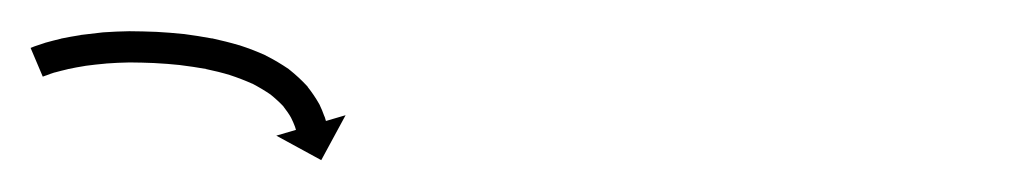

<svg xmlns="http://www.w3.org/2000/svg" viewBox="-22 -587 650 123"><path d="M0.1 -557.3C-0.7 -557 -1.6 -556.6 -2.4 -556.3L5.4 -537.9C6.2 -538.2 6.9 -538.5 7.6 -538.7C7.6 -538.7 7.5 -538.7 7.5 -538.7C7.4 -538.7 7.4 -538.6 7.4 -538.6C9.2 -539.3 11.1 -540 13 -540.6C13 -540.6 12.9 -540.5 12.9 -540.5C12.8 -540.5 12.8 -540.5 12.8 -540.5C15.7 -541.3 18.6 -542 21.5 -542.7C21.5 -542.7 21.5 -542.7 21.4 -542.7C21.3 -542.7 21.3 -542.7 21.3 -542.7C25.1 -543.5 28.9 -544.2 32.7 -544.8C32.7 -544.8 32.6 -544.8 32.6 -544.8C32.5 -544.8 32.5 -544.8 32.5 -544.8C37 -545.4 41.5 -545.9 46.1 -546.3C46.1 -546.3 46 -546.3 46 -546.3C45.9 -546.3 45.8 -546.3 45.8 -546.3C50.9 -546.7 56 -546.9 61.1 -547C61.1 -547 61 -547 61 -547C60.9 -547 60.9 -547 60.9 -547C66.3 -547 71.7 -546.8 77.1 -546.6C77.1 -546.6 77.1 -546.6 77 -546.6C77 -546.6 76.9 -546.6 76.9 -546.6C82.5 -546.3 88.1 -545.9 93.6 -545.3C93.6 -545.3 93.6 -545.3 93.5 -545.3C93.5 -545.3 93.4 -545.3 93.4 -545.3C99 -544.6 104.5 -543.8 110.1 -542.8C110.1 -542.8 110 -542.8 109.9 -542.8C109.8 -542.8 109.8 -542.8 109.8 -542.8C115.1 -541.7 120.4 -540.4 125.7 -538.8C125.7 -538.8 125.6 -538.9 125.5 -538.9C125.4 -538.9 125.3 -538.9 125.3 -538.9C130.2 -537.3 135.1 -535.4 139.8 -533.3C139.8 -533.3 139.7 -533.4 139.6 -533.4C139.5 -533.5 139.3 -533.6 139.3 -533.6C143.5 -531.4 147.6 -529 151.5 -526.3C151.5 -526.3 151.4 -526.4 151.2 -526.5C151.1 -526.6 151 -526.7 151 -526.7C154.1 -524.2 157.2 -521.4 160 -518.4C160 -518.4 159.8 -518.5 159.7 -518.7C159.6 -518.8 159.4 -519 159.4 -519C161.4 -516.4 163.3 -513.8 164.8 -511C164.8 -511 164.8 -511.1 164.7 -511.3C164.6 -511.4 164.5 -511.5 164.5 -511.5C165.4 -509.7 166.3 -507.7 167 -505.8C167 -505.8 167 -505.9 166.9 -505.9C166.9 -506 166.9 -506.1 166.9 -506.1C167.1 -505.4 167.4 -504.6 167.6 -503.8L155 -500.1L183.8 -484.4L199.4 -513.2L186.8 -509.5C186.5 -510.4 186.2 -511.3 186 -512.2C186 -512.2 185.9 -512.3 185.9 -512.3C185.9 -512.4 185.8 -512.5 185.8 -512.5C184.9 -515.1 183.8 -517.7 182.6 -520.2C182.6 -520.2 182.5 -520.3 182.4 -520.5C182.4 -520.6 182.3 -520.7 182.3 -520.7C180.2 -524.4 177.8 -527.9 175.2 -531.2C175.2 -531.2 175.1 -531.4 175 -531.6C174.9 -531.7 174.7 -531.9 174.7 -531.9C171.3 -535.6 167.5 -539.1 163.5 -542.3C163.5 -542.3 163.3 -542.4 163.2 -542.5C163 -542.7 162.9 -542.8 162.9 -542.8C158.3 -545.9 153.5 -548.8 148.5 -551.3C148.5 -551.3 148.4 -551.4 148.2 -551.5C148.1 -551.5 148 -551.6 148 -551.6C142.7 -554 137.2 -556.1 131.7 -557.9C131.7 -557.9 131.6 -557.9 131.5 -558C131.4 -558 131.3 -558 131.3 -558C125.6 -559.7 119.8 -561.1 114 -562.4C114 -562.4 113.9 -562.4 113.8 -562.4C113.7 -562.4 113.6 -562.4 113.6 -562.4C107.8 -563.5 101.8 -564.4 95.9 -565.2C95.9 -565.2 95.9 -565.2 95.8 -565.2C95.7 -565.2 95.7 -565.2 95.7 -565.2C89.8 -565.8 84 -566.3 78.1 -566.6C78.1 -566.6 78 -566.6 78 -566.6C77.9 -566.6 77.9 -566.6 77.9 -566.6C72.3 -566.8 66.6 -567 61 -567C61 -567 60.9 -567 60.8 -567C60.8 -567 60.7 -567 60.7 -567C55.3 -566.9 49.9 -566.7 44.4 -566.3C44.4 -566.3 44.4 -566.3 44.3 -566.3C44.3 -566.3 44.2 -566.3 44.2 -566.3C39.4 -565.8 34.5 -565.2 29.7 -564.6C29.7 -564.6 29.6 -564.6 29.6 -564.5C29.5 -564.5 29.5 -564.5 29.5 -564.5C25.4 -563.9 21.3 -563.1 17.2 -562.3C17.2 -562.3 17.1 -562.2 17.1 -562.2C17 -562.2 17 -562.2 17 -562.2C13.7 -561.4 10.5 -560.6 7.3 -559.7C7.3 -559.7 7.2 -559.7 7.2 -559.7C7.1 -559.7 7 -559.6 7 -559.6C4.8 -558.9 2.6 -558.2 0.4 -557.4C0.4 -557.4 0.3 -557.4 0.2 -557.3C0.2 -557.3 0.1 -557.3 0.1 -557.3Z"/></svg>

Font: FRB American Cursive Just Arrows Medium
Style: Italic
Weight: 500
Italic angle: -25°
Version: Version 2.0;Modular Font Editor K font №1